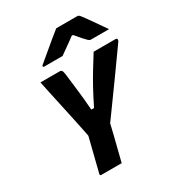

<svg xmlns="http://www.w3.org/2000/svg" viewBox="-218 -1082 1120 1216"><g transform="rotate(-30 341.5 -473.5)"><path d="M312 0H163Q152 0 155 -12L216 -256Q213 -273 205.5 -309.5Q198 -346 187.5 -394.5Q177 -443 165.5 -497Q154 -551 142.5 -603.5Q131 -656 122 -700H262Q273 -700 278 -693Q283 -686 286 -663Q291 -617 299.5 -550Q308 -483 315 -390H335Q368 -457 396.5 -509Q425 -561 453 -606.5Q481 -652 511 -700H671Q679 -700 682 -693Q685 -686 674 -671Q603 -571 527.5 -466Q452 -361 375 -255Q366 -216 356.5 -177.5Q347 -139 337 -100Q331 -75 324.5 -50Q318 -25 312 0ZM380 -947H533Q540 -947 544.5 -944Q549 -941 559 -928Q567 -918 585 -892.5Q603 -867 625 -835.5Q647 -804 667 -775H540Q529 -775 525.5 -777Q522 -779 515 -785Q505 -795 489 -812.5Q473 -830 451 -857Q447 -857 441 -857Q407 -831 378.5 -811.5Q350 -792 327 -775H194Q184 -775 185 -782Q186 -786 190.5 -790Q195 -794 212 -808Q234 -826 264 -851.5Q294 -877 325 -902.5Q356 -928 380 -947Z"/></g></svg>

Font: Recursive Mn Lnr St XBd
Style: Italic
Weight: 800
Italic angle: -15°
Monospace: yes
Version: Version 1.079;hotconv 1.0.112;makeotfexe 2.5.65598; ttfautoh